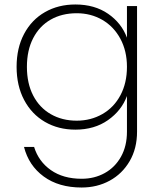

<svg xmlns="http://www.w3.org/2000/svg" viewBox="-20 -570 713 856"><path d="M316 -550Q402 -550 462 -508.5Q522 -467 546 -402V-543H591V17Q591 92 558 148.5Q525 205 469 235.5Q413 266 344 266Q242 266 175 217Q108 168 87 85H132Q152 150 207 188.5Q262 227 344 227Q401 227 447 201.5Q493 176 519.5 128.5Q546 81 546 17V-142Q522 -77 461.5 -34.5Q401 8 316 8Q240 8 180.5 -26.5Q121 -61 87.5 -124.5Q54 -188 54 -272Q54 -356 87.5 -419Q121 -482 180.5 -516Q240 -550 316 -550ZM546 -272Q546 -343 516.5 -397.5Q487 -452 436 -481.5Q385 -511 322 -511Q256 -511 206 -482.5Q156 -454 128 -400Q100 -346 100 -272Q100 -198 128 -144Q156 -90 206.5 -61Q257 -32 322 -32Q385 -32 436.5 -61.5Q488 -91 517 -145.5Q546 -200 546 -272Z"/></svg>

Font: Fz Poppins ExtLt
Style: Regular
Weight: 200
Designer: Ninad Kale (Devanagari), Jonny Pinhorn (Latin)
Foundry: Indian Type Foundry
Version: Vit hóa bi Vntype.Com & FontZin.Com